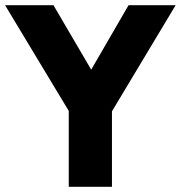

<svg xmlns="http://www.w3.org/2000/svg" viewBox="-24 -720 698 740"><path d="M241 0V-292.5L-4.5 -700H182L327.5 -451.5L471.5 -700H653L407.5 -291V0Z"/></svg>

Font: Geologica Cursive
Style: Bold
Weight: 700
Designer: Sindre Bremnes, Frode Helland
Foundry: Monokrom Skriftforlag AS
Version: Version 1.010;gftools[0.9.28]